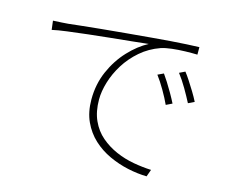

<svg xmlns="http://www.w3.org/2000/svg" viewBox="-102 -843 1204 1015"><g transform="rotate(15 500.0 -336.0)"><path d="M86 -637Q114 -638 134 -639.5Q154 -641 169 -642Q187 -644 232 -649Q277 -654 339 -660Q401 -666 472 -672.5Q543 -679 612 -685Q669 -690 715.5 -693.5Q762 -697 800.5 -699Q839 -701 870 -702V-661Q841 -662 804 -661Q767 -660 732 -656Q697 -652 673 -644Q613 -623 567 -583Q521 -543 490.5 -494Q460 -445 444.5 -393.5Q429 -342 429 -298Q429 -232 451 -183.5Q473 -135 511 -102.5Q549 -70 596 -49.5Q643 -29 693.5 -20Q744 -11 791 -9L777 30Q727 29 673.5 17.5Q620 6 569 -17.5Q518 -41 478 -78Q438 -115 414 -167Q390 -219 390 -288Q390 -371 421 -442Q452 -513 502 -566.5Q552 -620 607 -649Q572 -645 518.5 -639.5Q465 -634 404.5 -628Q344 -622 283.5 -615Q223 -608 172.5 -601.5Q122 -595 92 -588ZM725 -519Q736 -504 751.5 -479.5Q767 -455 782.5 -428Q798 -401 810 -377L777 -361Q762 -394 738.5 -434.5Q715 -475 693 -504ZM832 -558Q844 -543 860 -518.5Q876 -494 892.5 -467Q909 -440 921 -416L888 -400Q871 -433 848 -472.5Q825 -512 801 -543Z"/></g></svg>

Font: Noto Sans TC ExtraLight
Style: Regular
Weight: 250
Designer: Ryoko NISHIZUKA  (kana, bopomofo & ideographs); Paul D. Hunt (Latin, Greek & Cyrillic); Sandoll Communications , Soo-you
Foundry: Adobe
Version: Version 2.004-H2;hotconv 1.0.118;makeotfexe 2.5.65603